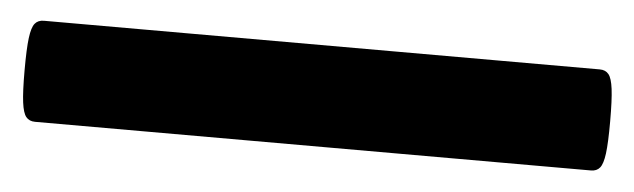

<svg xmlns="http://www.w3.org/2000/svg" viewBox="-44 92 687 208"><g transform="rotate(5 299.5 196.0)"><path d="M-18.6 195.8Q-18.6 172.4 -17.1 160.6Q-15.6 148.9 -12.2 144.8Q-8.8 140.6 -2.4 140.6H602.1Q608.4 140.6 611.8 144.8Q615.2 148.9 616.7 160.6Q618.2 172.4 618.2 195.8Q618.2 219.2 616.7 230.7Q615.2 242.2 611.8 246.3Q608.4 250.5 602.1 250.5H-2.4Q-8.8 250.5 -12.2 246.3Q-15.6 242.2 -17.1 230.7Q-18.6 219.2 -18.6 195.8Z"/></g></svg>

Font: Courier Prime Sans
Style: Bold
Weight: 700
Designer: Alan Dague-Greene
Foundry: Quote-Unquote Apps
Version: Version 3.020